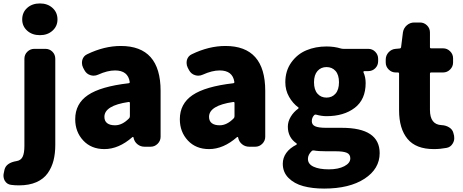

<svg xmlns="http://www.w3.org/2000/svg" viewBox="-67 -849 2679 1111"><path d="M43 223.6Q17.6 223.6 -2.9 220.7Q-26.4 217.8 -39.1 197.3Q-46.9 182.6 -46.9 167Q-46.9 159.2 -44.9 151.4L-41 132.8Q-31.2 92.8 29.3 83Q53.7 79.1 64 58.1Q74.2 37.1 74.2 -4.9V-508.8Q74.2 -533.2 91.3 -549.8Q108.4 -566.4 131.8 -566.4H195.3Q219.7 -566.4 236.3 -549.8Q252.9 -533.2 252.9 -508.8V-10.7Q252.9 39.1 242.7 79.6Q232.4 120.1 209 153.3Q185.5 186.5 143.6 205.1Q101.6 223.6 43 223.6ZM164.1 -645.5Q119.1 -645.5 90.3 -671.4Q61.5 -697.3 61.5 -736.3Q61.5 -777.3 90.3 -803.2Q119.1 -829.1 164.1 -829.1Q208 -829.1 236.8 -803.2Q265.6 -777.3 265.6 -736.3Q265.6 -697.3 236.8 -671.4Q208 -645.5 164.1 -645.5Z M537.1 13.7Q460.9 13.7 414.6 -36.1Q368.2 -85.9 368.2 -159.2Q368.2 -249 441.9 -298.8Q515.6 -348.6 676.8 -367.2Q684.6 -368.2 683.6 -375Q673.8 -441.4 598.6 -441.4Q554.7 -441.4 501 -417Q488.3 -411.1 474.6 -411.1Q465.8 -411.1 456.1 -414.1Q433.6 -420.9 421.9 -442.4L414.1 -457Q407.2 -470.7 407.2 -484.4Q407.2 -493.2 409.2 -502Q416 -525.4 437.5 -535.2Q536.1 -583 631.8 -583Q862.3 -583 862.3 -323.2V-57.6Q862.3 -34.2 845.2 -17.1Q828.1 0 804.7 0H769.5Q746.1 0 728.5 -14.2Q710.9 -28.3 706.1 -50.8L705.1 -54.7Q704.1 -56.6 702.1 -56.6Q700.2 -56.6 699.2 -55.7Q620.1 13.7 537.1 13.7ZM598.6 -124Q640.6 -124 679.7 -164.1Q684.6 -168.9 684.6 -176.8V-252.9Q684.6 -258.8 678.7 -258.8Q677.7 -258.8 676.8 -258.8Q537.1 -238.3 537.1 -172.9Q537.1 -148.4 553.2 -136.2Q569.3 -124 598.6 -124Z M1142.6 13.7Q1066.4 13.7 1020 -36.1Q973.6 -85.9 973.6 -159.2Q973.6 -249 1047.4 -298.8Q1121.1 -348.6 1282.2 -367.2Q1290 -368.2 1289.1 -375Q1279.3 -441.4 1204.1 -441.4Q1160.2 -441.4 1106.4 -417Q1093.8 -411.1 1080.1 -411.1Q1071.3 -411.1 1061.5 -414.1Q1039.1 -420.9 1027.3 -442.4L1019.5 -457Q1012.7 -470.7 1012.7 -484.4Q1012.7 -493.2 1014.6 -502Q1021.5 -525.4 1043 -535.2Q1141.6 -583 1237.3 -583Q1467.8 -583 1467.8 -323.2V-57.6Q1467.8 -34.2 1450.7 -17.1Q1433.6 0 1410.2 0H1375Q1351.6 0 1334 -14.2Q1316.4 -28.3 1311.5 -50.8L1310.5 -54.7Q1309.6 -56.6 1307.6 -56.6Q1305.7 -56.6 1304.7 -55.7Q1225.6 13.7 1142.6 13.7ZM1204.1 -124Q1246.1 -124 1285.2 -164.1Q1290 -168.9 1290 -176.8V-252.9Q1290 -258.8 1284.2 -258.8Q1283.2 -258.8 1282.2 -258.8Q1142.6 -238.3 1142.6 -172.9Q1142.6 -148.4 1158.7 -136.2Q1174.8 -124 1204.1 -124Z M1808.6 242.2Q1740.2 242.2 1688 228Q1635.7 213.9 1602.5 180.7Q1569.3 147.5 1569.3 98.6Q1569.3 64.5 1589.4 36.1Q1609.4 7.8 1648.4 -11.7Q1650.4 -13.7 1650.4 -16.1Q1650.4 -18.6 1648.4 -19.5Q1598.6 -53.7 1598.6 -116.2Q1598.6 -145.5 1615.2 -173.3Q1631.8 -201.2 1659.2 -220.7Q1661.1 -222.7 1661.1 -224.6Q1661.1 -226.6 1659.2 -227.5Q1627 -251 1605.5 -289.1Q1584 -327.1 1584 -373Q1584 -439.5 1618.7 -487.8Q1653.3 -536.1 1706.1 -558.1Q1758.8 -580.1 1822.3 -580.1Q1867.2 -580.1 1905.3 -568.4Q1913.1 -566.4 1919.9 -566.4H2063.5Q2087.9 -566.4 2104.5 -549.3Q2121.1 -532.2 2121.1 -508.8V-495.1Q2121.1 -470.7 2104.5 -454.1Q2087.9 -437.5 2063.5 -437.5H2041Q2038.1 -437.5 2036.6 -435.1Q2035.2 -432.6 2036.1 -430.7Q2048.8 -403.3 2048.8 -368.2Q2048.8 -273.4 1985.8 -225.1Q1922.9 -176.8 1822.3 -176.8Q1793.9 -176.8 1762.7 -185.5Q1754.9 -187.5 1750 -181.6Q1737.3 -168 1737.3 -147.5Q1737.3 -127 1756.8 -118.2Q1776.4 -109.4 1821.3 -109.4H1911.1Q2129.9 -109.4 2129.9 37.1Q2129.9 127.9 2042.5 185.1Q1955.1 242.2 1808.6 242.2ZM1822.3 -284.2Q1854.5 -284.2 1874.5 -307.1Q1894.5 -330.1 1894.5 -373Q1894.5 -416 1874.5 -438.5Q1854.5 -460.9 1822.3 -460.9Q1790 -460.9 1770 -438Q1750 -415 1750 -373Q1750 -330.1 1770 -307.1Q1790 -284.2 1822.3 -284.2ZM1835.9 130.9Q1890.6 130.9 1925.3 112.8Q1960 94.7 1960 67.4Q1960 43.9 1939.9 35.2Q1919.9 26.4 1877 26.4H1823.2Q1773.4 26.4 1749 21.5Q1747.1 21.5 1746.1 21.5Q1740.2 21.5 1737.3 24.4Q1714.8 45.9 1714.8 70.3Q1714.8 100.6 1747.6 115.7Q1780.3 130.9 1835.9 130.9Z M2443.4 13.7Q2339.8 13.7 2291 -45.4Q2242.2 -104.5 2242.2 -210.9V-422.9Q2242.2 -429.7 2235.4 -429.7H2222.7Q2199.2 -429.7 2182.1 -446.8Q2165 -463.9 2165 -487.3V-503.9Q2165 -528.3 2181.6 -546.4Q2198.2 -564.5 2222.7 -566.4L2245.1 -568.4Q2252.9 -569.3 2253.9 -576.2L2264.6 -662.1Q2268.6 -686.5 2287.1 -702.6Q2305.7 -718.8 2330.1 -718.8H2363.3Q2386.7 -718.8 2403.8 -702.1Q2420.9 -685.5 2420.9 -661.1V-576.2Q2420.9 -569.3 2427.7 -569.3H2497.1Q2520.5 -569.3 2537.6 -552.2Q2554.7 -535.2 2554.7 -511.7V-487.3Q2554.7 -463.9 2537.6 -446.8Q2520.5 -429.7 2497.1 -429.7H2427.7Q2420.9 -429.7 2420.9 -422.9V-212.9Q2420.9 -127.9 2488.3 -125Q2512.7 -124 2532.2 -111.8Q2551.8 -99.6 2556.6 -79.1L2560.5 -63.5Q2561.5 -55.7 2561.5 -48.8Q2561.5 -33.2 2552.7 -18.6Q2540 2.9 2516.6 6.8Q2480.5 13.7 2443.4 13.7Z"/></svg>

Font: Gen Jyuu Gothic Heavy
Style: Bold
Weight: 900
Designer: [Source Han Sans]
Ryoko NISHIZUKA  (kana & ideographs); Paul D. Hunt (Latin, Greek & Cyrillic); Wenlong ZHANG  (bopomofo
Version: Version 1.002.20150607